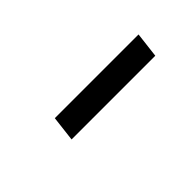

<svg xmlns="http://www.w3.org/2000/svg" viewBox="1 -351 300 300"><g transform="rotate(-45 151.0 -201.0)"><path d="M81 -222H266L261 -180H76Z"/></g></svg>

Font: Josefin Sans Thin Light
Style: Italic
Weight: 300
Italic angle: -7°
Version: Version 2.000